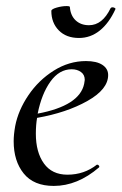

<svg xmlns="http://www.w3.org/2000/svg" viewBox="-20 -600 400 632"><path d="M336 -353Q336 -306 267.5 -267.5Q199 -229 102 -212Q98 -188 98 -160Q98 -99 124.5 -62Q151 -25 202 -25Q257 -25 299 -58H300Q303 -58 305.5 -55Q308 -52 306 -49Q235 12 157 12Q91 12 58 -29Q25 -70 25 -135Q25 -157 30 -185Q40 -237 73.5 -286.5Q107 -336 157 -367.5Q207 -399 263 -399Q298 -399 317 -386.5Q336 -374 336 -353ZM257 -324Q259 -334 259 -337Q259 -354 246.5 -363Q234 -372 216 -372Q175 -372 146 -331.5Q117 -291 104 -226Q242 -252 257 -324ZM350 -576Q354 -576 357.5 -574Q361 -572 360 -570Q339 -524 308.5 -499.5Q278 -475 240 -475Q198 -475 173.5 -500Q149 -525 149 -564Q149 -570 166.5 -575Q184 -580 199 -580Q210 -580 210 -577Q212 -549 229 -533Q246 -517 273 -517Q317 -517 344 -573Q346 -576 350 -576Z"/></svg>

Font: CormorantInfant-MediumItalic
Style: Italic
Weight: 500
Italic angle: -10°
Designer: Christian Thalmann (Catharsis Fonts)
Foundry: Catharsis Fonts
Version: Version 3.303